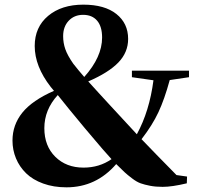

<svg xmlns="http://www.w3.org/2000/svg" viewBox="-20 -781 855 818"><path d="M785.2 -452.1 703.1 -439.9Q680.7 -357.9 655 -303Q629.4 -248 583 -188Q636.7 -131.8 731.9 -35.2L776.9 -28.8L775.9 0Q712.9 15.1 672.9 15.1Q643.1 15.1 619.4 10.5Q595.7 5.9 579.1 0Q562.5 -5.9 543 -20.8Q523.4 -35.6 511.2 -46.9Q499 -58.1 475.1 -82Q389.6 17.1 263.2 17.1Q208.5 17.1 164.1 1Q119.6 -15.1 91.3 -42.7Q63 -70.3 48.1 -106.2Q33.2 -142.1 33.2 -182.1Q33.2 -249 75.4 -301.3Q117.7 -353.5 210 -394L195.8 -411.1Q127.9 -498.5 127.9 -585Q127.9 -665.5 185.1 -713.4Q242.2 -761.2 335 -761.2Q425.8 -761.2 475.8 -721.4Q525.9 -681.6 525.9 -615.2Q525.9 -558.1 484.4 -514.9Q442.9 -471.7 356 -434.1Q367.7 -420.9 397.5 -388.4Q427.2 -356 442.9 -338.9Q554.7 -217.8 563 -209Q616.7 -307.1 633.8 -439L542 -452.1V-480H785.2ZM334 -717.8Q296.4 -717.8 272.7 -692.6Q249 -667.5 249 -627Q249 -598.1 258.3 -571.5Q267.6 -544.9 292 -509.8Q314.5 -481 338.9 -453.1Q415 -538.1 415 -621.1Q415 -668 393.8 -692.9Q372.6 -717.8 334 -717.8ZM335.9 -66.9Q403.3 -66.9 455.1 -103Q436.5 -123.5 416.7 -146.2Q397 -168.9 373.5 -197Q350.1 -225.1 339.8 -236.8Q264.2 -327.6 226.1 -376Q168.9 -313.5 168.9 -234.9Q168.9 -159.2 215.6 -113Q262.2 -66.9 335.9 -66.9Z"/></svg>

Font: Noto Serif JP Black
Style: Regular
Weight: 900
Designer: Ryoko NISHIZUKA  (kana & ideographs); Frank Grießhammer (Latin, Greek & Cyrillic); Wenlong ZHANG  (bopomofo); Sandoll Co
Foundry: Adobe Systems Incorporated
Version: Version 1.001;PS 1.001;hotconv 16.6.54;makeotf.lib2.5.65590